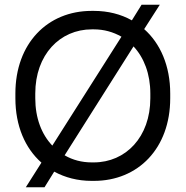

<svg xmlns="http://www.w3.org/2000/svg" viewBox="-20 -755 784 811"><path d="M89 36H168L209 -30C255 -5 308 9 367 9H377C563 9 699 -128 699 -340V-360C699 -477 657 -572 589 -632L655 -735H578L537 -669C491 -695 436 -709 377 -709H367C181 -709 45 -572 45 -360V-340C45 -223 86 -129 155 -68ZM129 -340V-360C129 -524 233 -631 368 -631H376C419 -631 458 -620 493 -600L201 -140C156 -187 129 -256 129 -340ZM544 -559C588 -512 615 -443 615 -360V-340C615 -176 511 -69 376 -69H368C326 -69 287 -79 253 -99Z"/></svg>

Font: Fixel Text Regular
Style: Regular
Weight: 400
Width: 4
Designer: AlfaBravo + MacPaw
Foundry: Kyrylo Tkachov, Marchela Mozhyna, Serhii Makarenko, Maria Weinstein, Zakhar Kryvoshyya
Version: Version 1.211